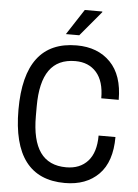

<svg xmlns="http://www.w3.org/2000/svg" viewBox="-60 -929 711 987"><g transform="rotate(5 296.0 -435.5)"><path d="M251 -751 337 -883H427L428 -880L320 -751ZM551 -438H461Q461 -526 421 -571.5Q381 -617 312 -617Q222 -617 178 -555Q134 -493 134 -368V-318Q134 -193 178 -131Q222 -69 312 -69Q383 -69 423.5 -114Q464 -159 464 -246H551Q551 -118 486.5 -53Q422 12 312 12Q42 12 42 -343Q42 -698 312 -698Q421 -698 486 -631.5Q551 -565 551 -438Z"/></g></svg>

Font: Archivo Narrow
Style: Regular
Weight: 400
Designer: Hector Gatti
Foundry: Omnibus-Type
Version: Version 1.003